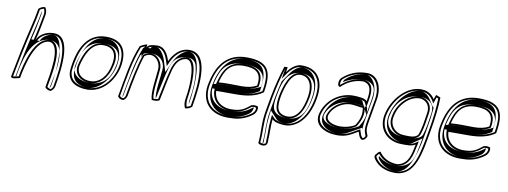

<svg xmlns="http://www.w3.org/2000/svg" viewBox="-66 -994 4248 1605"><g transform="rotate(10 2057.5 -191.5)"><path d="M29 1C35 24 87 3 105 0C126 -121 181 -341 297 -341C399 -328 346 -72 327 38C334 51 353 62 375 62C390 55 404 37 408 16C437 -150 474 -423 316 -418C253 -418 194 -381 177 -334C199 -420 209 -475 223 -553C228 -580 221 -606 209 -620C188 -620 166 -608 155 -595C145 -539 138 -501 124 -445C83 -277 60 -161 29 1ZM45 -4C75 -163 99 -278 139 -444C153 -499 160 -538 169 -590C176 -597 190 -603 201 -605C209 -592 212 -573 208 -553C194 -475 184 -420 162 -335L191 -331C205 -369 255 -403 313 -403C451 -407 424 -157 393 16C391 30 381 42 374 47C360 46 348 39 343 33C362 -73 422 -341 302 -356H301H300C167 -356 113 -127 92 -12C73 -7 51 -2 45 -4ZM65 -7C67 -7 68 -7 71 -8C91 -118 129 -356 300 -356H305L310 -355C458 -336 381 -67 363 36C364 37 363 37 364 38C368 32 372 24 373 16C404 -160 412 -403 317 -403H316H314H313C284 -403 229 -379 212 -333L142 -335C164 -421 174 -475 188 -553C190 -564 189 -574 188 -584C179 -534 172 -497 159 -445C119 -280 95 -165 65 -7Z M506 -131C506 -44 574 -2 676 -2C803 -5 894 -117 919 -238C944 -379 894 -465 756 -465C588 -465 521 -308 506 -131ZM530 -200C556 -345 620 -450 753 -450C882 -450 928 -373 904 -238C880 -122 795 -20 679 -17C581 -17 522 -57 521 -133C523 -157 526 -178 530 -200ZM542 -188C561 -270 595 -406 745 -406C873 -406 895 -336 881 -255C880 -248 878 -242 876 -234C860 -155 815 -61 684 -61C585 -61 529 -113 542 -188ZM550 -200C546 -178 543 -156 541 -132C541 -47 606 -17 678 -17C761 -20 858 -114 884 -238C910 -383 849 -450 753 -450C655 -450 577 -353 550 -200ZM562 -188C547 -103 615 -61 684 -61C780 -61 838 -145 856 -233C858 -241 860 -247 861 -254C877 -344 841 -406 745 -406C632 -406 583 -278 562 -189ZM577 -188C598 -279 644 -391 742 -391C836 -391 865 -330 841 -234C824 -149 770 -76 686 -76C622 -76 564 -114 577 -188Z M939 8C946 21 962 32 985 32C999 26 1013 9 1017 -11C1038 -132 1064 -266 1096 -360C1166 -415 1237 -341 1229 -269C1223 -192 1201 -68 1221 -11C1242 -6 1275 -9 1287 -21C1306 -111 1322 -202 1346 -292C1366 -354 1393 -389 1446 -397C1523 -402 1521 -204 1498 -72C1492 -40 1497 -9 1507 10C1530 10 1554 -2 1565 -15C1599 -208 1633 -494 1443 -476C1378 -469 1328 -416 1299 -353C1284 -403 1254 -475 1177 -466C1145 -464 1115 -461 1101 -435L1105 -461C1084 -458 1059 -445 1044 -435C989 -307 967 -148 939 8ZM954 3C981 -149 1004 -304 1055 -426C1065 -432 1077 -438 1087 -441L1070 -346L1114 -430C1122 -445 1142 -449 1176 -451H1177C1241 -459 1269 -398 1284 -347L1296 -311L1313 -349C1341 -409 1386 -455 1442 -461C1447 -461 1451 -462 1456 -462C1607 -463 1585 -212 1551 -20C1543 -13 1530 -8 1518 -6C1512 -23 1509 -47 1513 -72C1516 -91 1518 -111 1521 -132C1534 -250 1535 -418 1448 -412H1447C1384 -403 1352 -358 1332 -294V-293C1308 -205 1291 -114 1273 -28C1264 -24 1247 -22 1233 -24C1219 -78 1240 -196 1245 -270C1249 -302 1238 -331 1221 -354C1194 -391 1141 -413 1088 -371L1084 -368L1082 -362C1050 -266 1023 -132 1002 -11C1000 2 991 12 984 17C969 16 959 9 954 3ZM974 6 975 7C978 2 981 -4 982 -11C1003 -132 1030 -266 1062 -361L1063 -364L1066 -366C1084 -380 1109 -393 1146 -394C1157 -394 1169 -393 1178 -391C1247 -377 1271 -320 1265 -270C1260 -198 1238 -84 1252 -25C1271 -113 1288 -204 1312 -293C1332 -353 1353 -399 1436 -411L1440 -412H1444C1528 -417 1533 -360 1540 -319C1553 -249 1547 -150 1533 -72C1530 -57 1530 -42 1532 -28C1566 -225 1567 -462 1456 -462C1453 -462 1451 -461 1448 -461C1416 -457 1364 -416 1334 -351L1292 -260L1265 -350C1247 -409 1208 -455 1184 -452L1182 -451H1180C1153 -449 1144 -452 1135 -433L1085 -434L1075 -424C1024 -299 1001 -146 974 6Z M1667 -242C1624 -72 1725 37 1900 24C1975 24 2033 -2 2079 -37C2104 -57 2112 -89 2105 -110C2088 -117 2070 -118 2050 -112C2000 -73 1974 -49 1887 -49C1799 -49 1741 -102 1739 -179H1908C2003 -179 2077 -195 2134 -237C2166 -421 2125 -499 1942 -499C1783 -499 1700 -397 1667 -242ZM1681 -241C1714 -392 1790 -484 1939 -484C2112 -484 2150 -417 2120 -244C2068 -209 2000 -194 1910 -194H1723V-176C1726 -92 1790 -34 1884 -34C1973 -34 2007 -62 2055 -99C2069 -102 2081 -101 2092 -98C2094 -82 2086 -61 2070 -48C2026 -15 1973 9 1902 9H1901C1883 10 1866 10 1850 9C1716 -1 1645 -97 1681 -241ZM1702 -242C1662 -81 1756 9 1871 10C1879 10 1887 10 1896 9H1899H1902C1955 9 2003 -9 2048 -43C2064 -56 2074 -81 2072 -99C2029 -65 1988 -34 1884 -34C1760 -34 1706 -102 1703 -178V-194H1910C1992 -194 2048 -206 2099 -241C2131 -426 2083 -484 1939 -484C1823 -484 1736 -402 1702 -242ZM1706 -233 1712 -253C1739 -356 1776 -440 1933 -440C2069 -440 2122 -390 2103 -282L2102 -277L2095 -274C2055 -251 1999 -239 1936 -239C1870 -239 1804 -242 1752 -237ZM1727 -235 1745 -237C1804 -243 1872 -239 1936 -239C1991 -239 2036 -248 2073 -269L2081 -274L2083 -282C2104 -399 2041 -440 1933 -440C1808 -440 1760 -363 1732 -253ZM1746 -252C1774 -360 1815 -425 1930 -425C2034 -425 2087 -390 2068 -282C2035 -263 1992 -254 1939 -254C1876 -254 1807 -258 1746 -252Z M2175 -84C2156 21 2171 95 2161 189C2174 204 2205 209 2228 195C2238 181 2241 166 2238 151C2243 93 2237 38 2244 -27C2263 -6 2300 1 2341 4C2439 11 2545 -71 2578 -260C2605 -413 2548 -522 2391 -512C2348 -503 2313 -472 2286 -434L2293 -477H2265C2238 -395 2216 -307 2198 -215ZM2190 -84 2213 -215C2230 -302 2250 -385 2276 -463L2260 -373L2297 -427C2322 -462 2356 -489 2391 -497C2398 -497 2402 -498 2408 -498C2540 -498 2588 -402 2563 -260C2561 -247 2558 -235 2555 -223C2516 -66 2426 -5 2345 -11C2304 -14 2271 -21 2256 -38L2233 -63L2229 -26C2221 41 2228 96 2223 152V155V157C2225 167 2225 175 2219 184C2205 191 2186 188 2176 181C2185 86 2172 16 2190 -84ZM2210 -84C2192 19 2205 91 2196 185C2197 185 2197 186 2198 186C2204 176 2206 165 2204 154L2203 153V152C2208 95 2201 39 2209 -27L2217 -98L2277 -33C2291 -18 2314 -14 2350 -11C2379 -9 2445 -29 2495 -118C2516 -155 2533 -203 2543 -260C2570 -411 2506 -498 2408 -498C2405 -498 2404 -497 2401 -497C2378 -490 2343 -466 2319 -431L2264 -352C2253 -308 2242 -261 2233 -215ZM2244 -230C2257 -291 2275 -449 2416 -448H2427C2545 -439 2551 -344 2537 -262C2523 -183 2501 -56 2359 -56C2353 -56 2347 -56 2340 -57C2221 -70 2228 -141 2244 -230ZM2264 -230C2247 -136 2254 -67 2347 -57C2352 -57 2355 -56 2359 -56C2464 -56 2502 -176 2517 -262C2533 -350 2512 -441 2422 -448C2315 -457 2278 -298 2264 -230ZM2279 -230C2294 -304 2330 -440 2418 -433C2496 -427 2517 -348 2502 -262C2486 -170 2448 -63 2351 -72C2269 -81 2263 -137 2279 -230Z M2617 -133C2600 -37 2694 11 2797 11C2879 11 2913 -18 2971 -50C2979 -27 2980 -13 2998 7C3025 27 3051 -18 3050 -27C3040 -60 3027 -61 3037 -130L3073 -336C3092 -442 3054 -545 2955 -545C2870 -545 2800 -513 2750 -466C2728 -447 2724 -387 2754 -392C2796 -434 2860 -470 2938 -470C3009 -456 3007 -397 2992 -311C2981 -334 2915 -339 2874 -339C2753 -339 2644 -253 2617 -133ZM2632 -133C2658 -245 2758 -324 2871 -324C2914 -324 2971 -315 2977 -303L2998 -261L3007 -311C3022 -396 3026 -469 2944 -485H2942H2941C2862 -485 2795 -449 2751 -408C2745 -417 2751 -448 2759 -455V-456C2806 -500 2871 -530 2952 -530C3038 -530 3076 -439 3058 -336L3022 -130C3012 -61 3026 -49 3034 -23C3032 -20 3031 -18 3028 -14C3020 -3 3016 -1 3009 -5C2993 -23 2994 -32 2985 -57L2981 -71L2965 -63C2905 -30 2878 -4 2800 -4C2699 -4 2619 -51 2632 -133ZM2652 -133C2636 -40 2726 -4 2800 -4C2858 -4 2880 -24 2943 -59L2994 -87L2999 -72C2997 -85 2998 -103 3002 -130L3038 -336C3058 -448 3002 -530 2952 -530C2891 -530 2830 -506 2781 -460C2776 -456 2771 -447 2769 -435C2809 -461 2867 -485 2941 -485H2948L2954 -484C3054 -464 3041 -393 3027 -311L3008 -202L2957 -307C2952 -318 2912 -324 2871 -324C2790 -324 2680 -255 2652 -133ZM2660 -137C2680 -208 2760 -281 2878 -278C2888 -278 2898 -277 2908 -276C2942 -273 2963 -267 2973 -267H3003L3006 -254C3018 -198 3001 -148 2967 -97L2966 -95L2962 -93C2925 -69 2868 -51 2806 -51C2739 -51 2649 -76 2660 -137ZM2680 -137C2668 -67 2761 -51 2806 -51C2855 -51 2905 -64 2941 -88L2944 -90L2947 -94C2981 -146 2998 -199 2985 -257L2983 -267H2973C2951 -267 2929 -274 2901 -276C2808 -291 2706 -227 2681 -139L2680 -138ZM2695 -137C2717 -215 2810 -275 2896 -261C2923 -259 2945 -252 2970 -252C2981 -198 2967 -150 2934 -100C2902 -79 2855 -66 2809 -66C2762 -66 2686 -84 2695 -137ZM3012 -32C3013 -29 3014 -28 3015 -24C3014 -28 3013 -29 3012 -32Z M3158 -222C3136 -98 3220 -15 3328 -10C3379 -8 3428 -6 3459 -27C3440 65 3427 145 3336 162C3258 162 3207 125 3180 84C3174 83 3159 91 3149 108C3127 125 3141 147 3150 158C3184 204 3242 237 3327 237C3502 237 3528 33 3564 -173C3581 -272 3593 -370 3594 -449C3579 -456 3566 -461 3555 -464L3541 -426C3524 -453 3496 -479 3453 -487C3308 -510 3182 -357 3158 -222ZM3173 -222C3175 -236 3180 -250 3184 -264C3223 -382 3330 -491 3448 -472C3486 -465 3512 -442 3528 -417L3544 -391L3563 -445C3568 -443 3573 -440 3578 -438C3576 -361 3566 -268 3549 -173C3545 -150 3541 -127 3537 -105C3504 80 3469 222 3330 222C3249 222 3194 191 3163 148V147C3152 134 3150 125 3157 119L3160 117L3162 114C3165 108 3169 104 3172 102C3203 143 3256 177 3334 177H3335H3337C3442 157 3455 61 3474 -27L3480 -58L3452 -39C3429 -23 3383 -23 3331 -25C3230 -30 3153 -107 3173 -222ZM3193 -222C3171 -98 3261 -29 3333 -25C3388 -23 3412 -23 3429 -34L3506 -87L3494 -27C3476 60 3473 153 3348 176L3342 177H3334C3255 177 3205 150 3174 121C3170 131 3176 144 3183 152C3216 197 3269 222 3330 222C3433 222 3483 86 3517 -105C3521 -128 3525 -150 3529 -173C3541 -240 3550 -306 3555 -367L3550 -354L3507 -421C3491 -447 3463 -468 3437 -473C3398 -479 3343 -461 3288 -405C3240 -355 3204 -286 3193 -222ZM3203 -230C3218 -315 3290 -427 3429 -427H3442H3446L3450 -426C3529 -413 3553 -361 3542 -301C3531 -229 3525 -179 3505 -118C3487 -73 3406 -69 3360 -71C3352 -71 3345 -72 3339 -72C3226 -77 3182 -153 3203 -230ZM3223 -231C3201 -144 3260 -75 3341 -72C3378 -70 3461 -59 3484 -116L3485 -117C3505 -179 3511 -230 3522 -301C3534 -368 3498 -417 3439 -427H3438C3331 -434 3240 -329 3223 -231ZM3238 -230C3254 -323 3340 -418 3435 -412C3487 -403 3518 -361 3507 -301C3496 -229 3490 -179 3470 -119C3454 -79 3388 -85 3344 -87C3270 -90 3217 -153 3238 -230Z M3638 -242C3595 -72 3696 37 3871 24C3946 24 4004 -2 4050 -37C4075 -57 4083 -89 4076 -110C4059 -117 4041 -118 4021 -112C3971 -73 3945 -49 3858 -49C3770 -49 3712 -102 3710 -179H3879C3974 -179 4048 -195 4105 -237C4137 -421 4096 -499 3913 -499C3754 -499 3671 -397 3638 -242ZM3652 -241C3685 -392 3761 -484 3910 -484C4083 -484 4121 -417 4091 -244C4039 -209 3971 -194 3881 -194H3694V-176C3697 -92 3761 -34 3855 -34C3944 -34 3978 -62 4026 -99C4040 -102 4052 -101 4063 -98C4065 -82 4057 -61 4041 -48C3997 -15 3944 9 3873 9H3872C3854 10 3837 10 3821 9C3687 -1 3616 -97 3652 -241ZM3673 -242C3633 -81 3727 9 3842 10C3850 10 3858 10 3867 9H3870H3873C3926 9 3974 -9 4019 -43C4035 -56 4045 -81 4043 -99C4000 -65 3959 -34 3855 -34C3731 -34 3677 -102 3674 -178V-194H3881C3963 -194 4019 -206 4070 -241C4102 -426 4054 -484 3910 -484C3794 -484 3707 -402 3673 -242ZM3677 -233 3683 -253C3710 -356 3747 -440 3904 -440C4040 -440 4093 -390 4074 -282L4073 -277L4066 -274C4026 -251 3970 -239 3907 -239C3841 -239 3775 -242 3723 -237ZM3698 -235 3716 -237C3775 -243 3843 -239 3907 -239C3962 -239 4007 -248 4044 -269L4052 -274L4054 -282C4075 -399 4012 -440 3904 -440C3779 -440 3731 -363 3703 -253ZM3717 -252C3745 -360 3786 -425 3901 -425C4005 -425 4058 -390 4039 -282C4006 -263 3963 -254 3910 -254C3847 -254 3778 -258 3717 -252Z"/></g></svg>

Font: Snowfall
Style: EcoObl
Weight: 400
Designer: Jasper
Foundry: Cannot Into Space Fonts
Version: Version 0.9